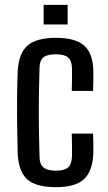

<svg xmlns="http://www.w3.org/2000/svg" viewBox="-20 -764 446 792"><path d="M53 -129Q52 -174 51 -235.5Q50 -297 50.5 -359.5Q51 -422 53 -470Q57 -544 93.5 -576Q130 -608 210 -608Q290 -608 326.5 -576.5Q363 -545 365 -473Q365 -453 365 -429.5Q365 -406 364 -389H276Q277 -411 277 -437Q277 -463 277 -482Q276 -514 261 -527Q246 -540 210 -540Q174 -540 158.5 -527Q143 -514 143 -482Q140 -389 140 -301.5Q140 -214 143 -120Q143 -87 159 -73.5Q175 -60 211 -60Q246 -60 261 -73.5Q276 -87 277 -120Q277 -140 277 -161.5Q277 -183 276 -213H364Q365 -196 365 -171Q365 -146 365 -129Q361 -56 325.5 -24Q290 8 211 8Q128 8 92.5 -24Q57 -56 53 -129ZM160 -663V-744H259V-663Z"/></svg>

Font: Big Shoulders Text Medium
Style: Regular
Weight: 500
Designer: Patric King
Foundry: XO Type Co
Version: Version 1.000; ttfautohint (v1.8.2)